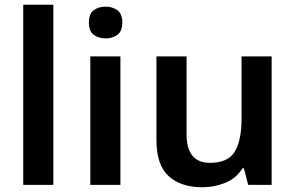

<svg xmlns="http://www.w3.org/2000/svg" viewBox="-20 -780 1244 810"><path d="M205 0H78V-760H205Z M426 -752Q454 -752 475 -737Q496 -722 496 -685Q496 -648 475 -633Q454 -618 426 -618Q396 -618 375.5 -633Q355 -648 355 -685Q355 -722 375.5 -737Q396 -752 426 -752ZM488 -542V0H361V-542Z M1126 -542V0H1027L1009 -70H1003Q977 -28 931 -9Q885 10 834 10Q743 10 691.5 -37Q640 -84 640 -188V-542H767V-214Q767 -93 866 -93Q942 -93 970.5 -140.5Q999 -188 999 -278V-542Z"/></svg>

Font: Noto Sans Cherokee SemiBold
Style: Regular
Weight: 600
Designer: Monotype Design Team
Foundry: Monotype Imaging Inc.
Version: Version 2.001; ttfautohint (v1.8.4.7-5d5b)